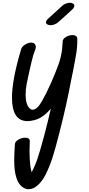

<svg xmlns="http://www.w3.org/2000/svg" viewBox="-20 -926 640 1379"><path d="M180 369Q180 367 183 364Q179 366 180 369ZM501 -674Q516 -674 525.5 -667.5Q535 -661 535 -647Q536 -596 528.5 -547.5Q521 -499 504 -413Q496 -377 493 -360Q458 -172 407 26Q380 133 358.5 201.5Q337 270 305 333Q285 372 253 402.5Q221 433 186 433Q162 433 139 416Q82 372 82 225Q82 185 87 110Q88 91 112 77Q136 63 161 63Q195 63 194 89Q192 135 192 159Q192 214 198 266Q199 272 201.5 286Q204 300 208 311Q212 300 219 288Q240 242 246 223Q267 162 298 46Q326 -61 345 -146Q290 -79 226 -63Q195 -56 178 -56Q66 -56 66 -225Q66 -353 132 -573Q137 -591 160 -605.5Q183 -620 204 -620Q232 -620 237 -594Q239 -583 230 -560Q221 -537 219 -530Q203 -470 197 -440L192 -419Q180 -368 172 -326Q164 -284 164 -245Q164 -174 195 -146Q203 -138 214 -138Q246 -138 279 -195.5Q312 -253 346 -329Q380 -407 399.5 -461.5Q419 -516 426 -571Q428 -591 430 -627Q430 -646 453 -660Q476 -674 501 -674ZM310 -765Q310 -778 327 -793Q377 -840 430 -887Q439 -895 453.5 -900.5Q468 -906 481 -906Q493 -906 501 -902Q514 -896 514 -885Q514 -871 498 -857Q462 -823 395 -764Q386 -756 371.5 -750.5Q357 -745 343 -745Q331 -745 323 -749Q310 -755 310 -765Z"/></svg>

Font: Sedgwick Ave
Style: Regular
Weight: 400
Designer: Kevin Burke, Pedro Vergani
Foundry: Google, Inc.
Version: Version 1.000